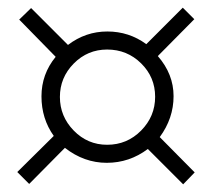

<svg xmlns="http://www.w3.org/2000/svg" viewBox="-20 -585 552 500"><path d="M365 -197Q317 -161 258 -161Q199 -161 149 -200L56 -106L25 -137L120 -231Q88 -276 88 -334Q88 -392 125 -437L30 -534L61 -564L157 -468Q203 -503 259.5 -503Q316 -503 361 -470L456 -565L486 -535L391 -439Q432 -392 432 -334.5Q432 -277 396 -228L487 -136L457 -105ZM259 -208Q311 -208 347.5 -245Q384 -282 384 -333Q384 -384 347.5 -420Q311 -456 259 -456Q208 -456 172 -419.5Q136 -383 136 -332.5Q136 -282 172 -245Q208 -208 259 -208Z"/></svg>

Font: Cardo
Style: Regular
Weight: 400
Designer: David J. Perry
Foundry: David J. Perry
Version: Version 1.0451